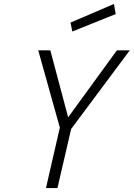

<svg xmlns="http://www.w3.org/2000/svg" viewBox="-20 -949 675 969"><path d="M336 -835 555 -929 564 -878 345 -790ZM282 -305 173 -695H234L324 -357L570 -695H635L339 -298L270 0H212Z"/></svg>

Font: Cairo Light
Style: Italic
Weight: 300
Italic angle: -13°
Designer: Mohamed Gaber, Accademia di Belle Arti di Urbino and others
Foundry: Kief Type Foundry, Accademia di Belle Arti di Urbino and others
Version: Version 3.011